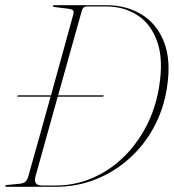

<svg xmlns="http://www.w3.org/2000/svg" viewBox="-20 -720 670 740"><path d="M0 -3.5Q0 -6.5 6.5 -7L53 -11.5Q70 -13 77.2 -19Q84.5 -25 89 -40Q110.5 -116.5 132 -193.2Q153.5 -270 175 -347.5H48.5Q46 -347.5 47 -350Q48 -352.5 50.5 -352.5H176.5Q198 -429.5 219.2 -507Q240.5 -584.5 262 -662.5Q265.5 -674.5 262.2 -679.2Q259 -684 245.5 -686L194 -692.5Q183.5 -693.5 183.5 -697Q183.5 -700 188 -700H390Q467 -700 525.8 -664.2Q584.5 -628.5 612.2 -558Q640 -487.5 623.5 -382Q611 -300.5 573.8 -231Q536.5 -161.5 479.2 -109.8Q422 -58 349.5 -29Q277 0 194 0H5.5Q0 0 0 -3.5ZM194 -5Q267.5 -5 333.8 -33Q400 -61 453.5 -112Q507 -163 543.2 -232.2Q579.5 -301.5 593 -384Q610.5 -490 586.2 -558.8Q562 -627.5 510 -661.2Q458 -695 390.5 -695H314Q307.5 -695 302.8 -691.5Q298 -688 295 -677.5Q272 -595.5 249.2 -514.2Q226.5 -433 204 -352.5H378Q380.5 -352.5 379.5 -350Q378.5 -347.5 376 -347.5H202.5Q181 -270 159.5 -193.5Q138 -117 117 -41Q107 -5 141.5 -5Z"/></svg>

Font: Fraunces 144pt Thin
Style: Italic
Weight: 100
Italic angle: -16°
Version: Version 1.000;[b76b70a41]